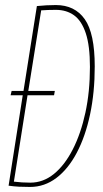

<svg xmlns="http://www.w3.org/2000/svg" viewBox="-20 -730 409 760"><path d="M99 10Q73 10 54.5 9Q36 8 14 5L70 -353H22L26 -370H73L126 -706Q147 -708 164 -709Q181 -710 201 -710Q276 -710 315.5 -654Q355 -598 355 -467Q355 -364 336.5 -277Q318 -190 284 -125.5Q250 -61 203 -25.5Q156 10 99 10ZM100 -7Q151 -7 193.5 -41.5Q236 -76 268 -138.5Q300 -201 318 -284Q336 -367 336 -465Q336 -549 319.5 -598.5Q303 -648 273 -669.5Q243 -691 201 -691Q186 -691 171 -690.5Q156 -690 143 -689L92 -370H197L194 -353H89L35 -11Q52 -9 67 -8Q82 -7 100 -7Z"/></svg>

Font: Georama Condensed Thin
Style: Italic
Weight: 100
Width: 3
Italic angle: -9°
Designer: Jean-Baptiste Levee
Foundry: Production Type
Version: Version 1.000